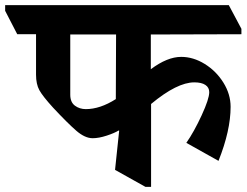

<svg xmlns="http://www.w3.org/2000/svg" viewBox="-76 -689 958 746"><path d="M510 -555V-420Q574 -468 628 -468Q675 -468 719.5 -440.5Q764 -413 792 -368Q820 -323 820 -274Q820 -182 773 -64L648 -134Q678 -177 707.5 -241Q737 -305 737 -331Q737 -349 722 -359Q707 -369 679 -369Q612 -369 511 -285V37H489L371 -29L387 -181L385 -182Q369 -172 338.5 -162Q308 -152 284 -152Q254 -152 220.5 -181Q187 -210 130 -271Q90 -315 77 -338.5Q64 -362 64 -399V-556H-9L-56 -647V-669H813L862 -577V-556ZM257 -265Q313 -265 374 -304L375 -555H197V-321Q197 -292 215 -278.5Q233 -265 258 -265Z"/></svg>

Font: Martel Heavy
Style: Regular
Weight: 900
Designer: Dan Reynolds
Foundry: Dan Reynolds
Version: Version 1.001; ttfautohint (v1.1) -l 5 -r 5 -G 72 -x 0 -D la